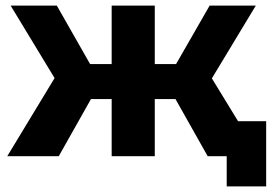

<svg xmlns="http://www.w3.org/2000/svg" viewBox="-20 -558 980 686"><path d="M175 -279 18 -538H183L302 -329H379V-538H533V-329H609L729 -538H894L737 -278L907 0H722L607 -204H533V0H379V-204H305L190 0H6ZM790 108V0H723V-125H931V108Z"/></svg>

Font: Montserrat Z
Style: Bold
Weight: 700
Designer: Julieta Ulanovsky
Foundry: Julieta Ulanovsky
Version: Version 8.000